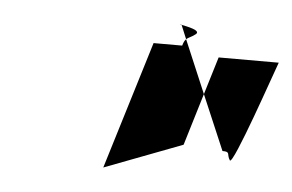

<svg xmlns="http://www.w3.org/2000/svg" viewBox="-34 -801 609 401"><g transform="rotate(5 270.5 -600.0)"><path d="M195 -444 358 -506 391 -615 344 -726C341 -723 339 -719 337 -712H277ZM332 -755 331 -756C327 -756 328 -756 332 -755ZM332 -755C342 -753 375 -747 363 -738C354 -731 348 -730 344 -726ZM391 -615 415 -694H541C535 -679 464 -470 457 -482C449 -494 458 -500 440 -500ZM541 -694Z"/></g></svg>

Font: bitstorm
Style: exextobl
Weight: 400
Version: Version 0.2